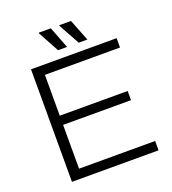

<svg xmlns="http://www.w3.org/2000/svg" viewBox="-154 -984 988 1100"><g transform="rotate(-20 340.5 -434.0)"><path d="M404 -736H457L405 -868H334L333 -865ZM278 -736H333L282 -868H209L208 -865ZM95 0H623V-57H159V-324H573V-380H159V-629H617V-686H95Z"/></g></svg>

Font: Archivo ExtraLight
Style: Regular
Weight: 200
Designer: Hector Gatti
Foundry: Omnibus-Type
Version: Version 2.001